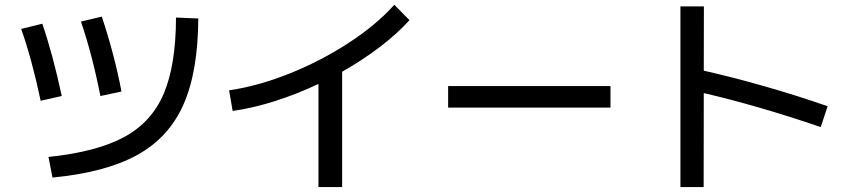

<svg xmlns="http://www.w3.org/2000/svg" viewBox="-20 -753 3497 791"><path d="M705.1 -680.7 796.9 -676.8Q795.9 -458 735.8 -322.3Q675.8 -186.5 545.4 -114.5Q415 -42.5 196.3 -21.5L179.7 -106.4Q377.9 -127 491.2 -188.2Q604.5 -249.5 654.5 -366.9Q704.6 -484.4 705.1 -680.7ZM67.4 -633.8 154.3 -655.3Q198.2 -526.9 234.4 -357.4L147.5 -337.9Q112.3 -505.4 67.4 -633.8ZM313.5 -664.1 399.4 -684.6Q451.7 -527.3 480.5 -376L393.6 -357.4Q359.9 -528.3 313.5 -664.1Z M1604.5 -733.4 1667 -669.9Q1615.7 -613.3 1544.4 -559.1Q1473.1 -504.9 1389.6 -457.5V17.6H1292V-407.2Q1203.1 -365.2 1112.5 -336.4Q1022 -307.6 938.5 -295.9L923.8 -380.9Q1042 -397.9 1171.9 -449.7Q1301.8 -501.5 1416.3 -576.2Q1530.8 -650.9 1604.5 -733.4Z M1826.2 -398.4H2495.1V-309.6H1826.2Z M2879.4 -369.6 2878.9 17.6H2783.2V-726.6H2879.9L2879.4 -461.9Q3000.5 -434.6 3132.6 -396.7Q3264.6 -358.9 3389.6 -315.4L3361.3 -229.5Q3103.5 -317.4 2879.4 -369.6Z"/></svg>

Font: Pretendard GOV Medium
Style: Regular
Weight: 500
Designer: Base glyphs from Inter by Rasmus Andersson; Hangeul glyphs from Noto Sans CJK(Source Han Sans) by Jang Soo-young and Kan
Foundry: Kil Hyung-jin
Version: Version 1.309